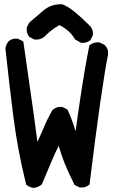

<svg xmlns="http://www.w3.org/2000/svg" viewBox="-20 -870 540 915"><path d="M139.6 25.4Q121.1 22.9 106.9 11.2L104.5 9.3L104 6.3Q64.5 -151.4 43.9 -313Q23.4 -474.6 5.9 -637.7V-638.7V-639.6Q6.8 -646 8.5 -651.6Q10.3 -657.2 13.2 -662.4Q16.1 -667.5 20 -672.4L20.5 -672.9L21 -673.3Q37.6 -688 63.5 -685.5H65.4L66.9 -684.6L86.4 -674.8L90.8 -672.4L91.8 -667.5Q109.4 -541.5 127.9 -415.5Q144 -305.2 158.2 -194.3Q172.9 -224.6 185.5 -254.9Q204.1 -300.3 229 -343.8L229.5 -345.2L231 -346.2Q249.5 -362.8 275.4 -360.4H277.3L278.8 -359.4L298.3 -349.6L301.3 -348.1L302.7 -345.2Q320.8 -307.6 340.3 -245.1Q348.1 -302.7 355.5 -353.3Q362.8 -403.8 369.6 -447.5Q376.5 -491.2 382.8 -528.3Q389.2 -565.4 394.8 -595.9Q400.4 -626.5 405.3 -650.4L406.2 -654.3L409.2 -656.2Q427.7 -670.4 453.1 -668H455.1L456.5 -667L476.1 -657.2L477.1 -656.7L478 -655.8Q497.6 -638.7 495.1 -611.3V-610.8V-610.4Q463.9 -456.5 407.2 4.9L406.7 8.8L403.8 11.2Q387.2 25.9 361.3 23.4H359.4L357.9 22.5L338.4 12.7L335.4 11.2L334 8.3Q308.6 -41 287.6 -92.8Q271.5 -133.3 259.8 -175.3Q239.7 -135.7 223.6 -96.2Q202.1 -44.9 180.7 5.9L180.2 7.8L178.2 9.3Q162.1 22.9 141.6 25.4H140.6ZM363.3 -667.5 339.8 -681.2 337.4 -682.1 336.4 -684.6Q330.1 -695.3 321.8 -705.3Q313.5 -715.3 303.2 -724.1Q293.9 -731.9 283.7 -738.8Q273.4 -745.6 263.2 -750.5Q221.2 -726.6 190.9 -694.3L189.9 -693.8L189.5 -693.4Q170.9 -679.2 145.5 -681.6H143.6L142.1 -682.6L122.6 -692.4L120.6 -693.4L119.6 -694.8Q105 -711.4 107.4 -737.3V-739.3L108.4 -740.7L118.2 -760.3L119.1 -761.7L120.6 -763.2Q153.8 -792.5 188 -820.8Q225.1 -851.6 274.9 -849.6H276.4L277.8 -849.1Q289.6 -844.7 303.5 -836.4Q317.4 -828.1 333.3 -815.4Q349.1 -802.7 367.2 -786.4Q385.3 -770 406.2 -749Q425.3 -730.5 422.9 -704.1V-702.1L421.9 -700.7L412.1 -681.2L411.1 -679.2L409.7 -678.2Q393.1 -663.6 367.2 -666H365.2Z"/></svg>

Font: NaikaiFont
Style: Bold
Weight: 700
Version: Version 1.89